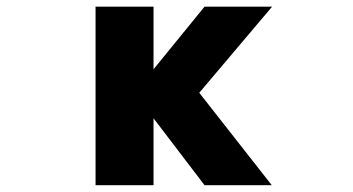

<svg xmlns="http://www.w3.org/2000/svg" viewBox="-20 -544 1040 566"><path d="M432.6 -339.8 583 -524.4H782.2L567.4 -270.5L781.2 2H583L432.6 -195.3V2H261.7V-524.4H432.6Z"/></svg>

Font: GenEi Gothic M Heavy
Style: Regular
Weight: 800
Designer: o_tamon (Modified); [Source Han Sans]
Ryoko NISHIZUKA  (kana & ideographs); Paul D. Hunt (Latin, Greek & Cyrillic); Wenl
Version: Version 1.1a;Original Version 1.004